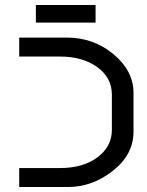

<svg xmlns="http://www.w3.org/2000/svg" viewBox="-20 -751 590 771"><path d="M429.2 -371.1Q429.2 -439 370.6 -481.4Q312 -523.9 221.2 -523.9H57.1V-600.1H248Q356 -600.1 436 -533.2Q516.1 -466.3 516.1 -377.9V-222.2Q516.1 -130.4 433.6 -65.4Q350.6 0 252.9 0H57.1V-76.2H221.2Q313.5 -76.2 371.1 -119.1Q429.2 -162.6 429.2 -229ZM124 -731H363.8V-660.2H124Z"/></svg>

Font: Miedinger*
Style: Book
Weight: 400
Version: Version 001.000